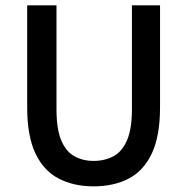

<svg xmlns="http://www.w3.org/2000/svg" viewBox="-20 -674 689 707"><path d="M324.7 12.2Q251.5 12.2 196.3 -16.4Q141.1 -44.9 110.6 -108.9Q80.1 -172.9 80.1 -278.8V-654.3H188V-272Q188 -199.2 205.3 -157.7Q222.7 -116.2 253.7 -98.9Q284.7 -81.5 324.7 -81.5Q365.7 -81.5 397.7 -98.6Q429.7 -115.7 447.8 -157.5Q465.8 -199.2 465.8 -272V-654.3H569.3V-278.8Q569.3 -172.4 538.8 -108.4Q508.3 -44.4 453.4 -16.1Q398.4 12.2 324.7 12.2Z"/></svg>

Font: Varta Light
Style: Bold
Weight: 700
Version: Version 1.004